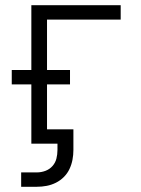

<svg xmlns="http://www.w3.org/2000/svg" viewBox="-20 -550 540 735"><path d="M61 165V110H121Q138 110 154 104Q170 98 181 85.5Q192 73 196 57Q200 41 200 24V0H100V-227H25V-282H100V-530H442V-475H160V-282H248V-227H160V-55H261V24Q261 43 257.5 61.5Q254 80 246 97Q238 114 224.5 127.5Q211 141 194 149.5Q177 158 158.5 161.5Q140 165 121 165Z"/></svg>

Font: Iosevka Term Light
Style: Regular
Weight: 300
Monospace: yes
Designer: Belleve Invis
Foundry: Belleve Invis
Version: Version 9.0.1; ttfautohint (v1.8.3)